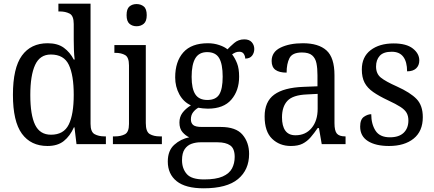

<svg xmlns="http://www.w3.org/2000/svg" viewBox="-20 -780 2347 1039"><path d="M237 10Q147 10 98.5 -56.5Q50 -123 50 -267Q50 -412 98.5 -479Q147 -546 238 -546Q292 -546 325.5 -521.5Q359 -497 379 -458H384Q381 -482 380 -511.5Q379 -541 379 -566V-650Q379 -695 356.5 -706.5Q334 -718 304 -718H296V-760H470V-110Q470 -66 492 -54Q514 -42 545 -42H553V0H394L383 -91H380Q359 -44 325.5 -17Q292 10 237 10ZM256 -51Q325 -51 352 -106Q379 -161 379 -267Q379 -373 352.5 -429Q326 -485 255 -485Q196 -485 170 -428.5Q144 -372 144 -266Q144 -158 170 -104.5Q196 -51 256 -51Z M719 -638Q696 -638 680.5 -651.5Q665 -665 665 -698Q665 -732 680.5 -745Q696 -758 719 -758Q742 -758 758 -745Q774 -732 774 -698Q774 -665 758 -651.5Q742 -638 719 -638ZM591 0V-42H603Q634 -42 656 -53.5Q678 -65 678 -109V-426Q678 -470 657 -482Q636 -494 605 -494H599V-536H769V-114Q769 -67 790.5 -54.5Q812 -42 844 -42H856V0Z M1082 239Q984 239 936 200.5Q888 162 888 94Q888 35 923 3.5Q958 -28 1004 -37Q984 -46 967.5 -65Q951 -84 951 -117Q951 -147 967 -169Q983 -191 1013 -210Q973 -228 950.5 -269.5Q928 -311 928 -361Q928 -447 972 -496.5Q1016 -546 1105 -546Q1138 -546 1167 -536Q1196 -526 1211 -513Q1224 -527 1247 -547Q1270 -567 1302 -567Q1329 -567 1342.5 -551.5Q1356 -536 1356 -515Q1356 -494 1344 -478.5Q1332 -463 1307 -463Q1307 -476 1299.5 -488Q1292 -500 1275 -500Q1263 -500 1254 -496Q1245 -492 1236 -486Q1252 -465 1263 -437Q1274 -409 1274 -365Q1274 -290 1232 -241Q1190 -192 1105 -192Q1093 -192 1078 -193.5Q1063 -195 1053 -197Q1037 -188 1025 -172.5Q1013 -157 1013 -134Q1013 -114 1025.5 -103.5Q1038 -93 1072 -93H1174Q1257 -93 1292.5 -51Q1328 -9 1328 53Q1328 139 1268 189Q1208 239 1082 239ZM1102 -239Q1148 -239 1166.5 -269Q1185 -299 1185 -365Q1185 -433 1166 -465.5Q1147 -498 1101 -498Q1057 -498 1037 -464.5Q1017 -431 1017 -364Q1017 -300 1037 -269.5Q1057 -239 1102 -239ZM1084 191Q1149 191 1185 175Q1221 159 1235.5 131.5Q1250 104 1250 69Q1250 24 1226 7Q1202 -10 1157 -10H1065Q1040 -10 1017 -2Q994 6 979.5 27Q965 48 965 87Q965 132 990.5 161.5Q1016 191 1084 191Z M1554 10Q1493 10 1452.5 -29Q1412 -68 1412 -150Q1412 -230 1464 -268Q1516 -306 1622 -310L1698 -313V-373Q1698 -410 1692.5 -437.5Q1687 -465 1669 -480.5Q1651 -496 1614 -496Q1562 -496 1546.5 -465.5Q1531 -435 1531 -387Q1491 -387 1470.5 -402Q1450 -417 1450 -450Q1450 -499 1498.5 -522.5Q1547 -546 1619 -546Q1704 -546 1747 -507Q1790 -468 1790 -373V-114Q1790 -72 1803 -57Q1816 -42 1847 -42H1850V0H1721L1706 -87H1699Q1680 -59 1661 -37Q1642 -15 1617.5 -2.5Q1593 10 1554 10ZM1579 -48Q1634 -48 1666.5 -87.5Q1699 -127 1699 -191V-272L1641 -269Q1565 -266 1535.5 -234.5Q1506 -203 1506 -145Q1506 -98 1524 -73Q1542 -48 1579 -48Z M2085 10Q2013 10 1971 -16.5Q1929 -43 1929 -95Q1929 -134 1949.5 -148Q1970 -162 1989 -162Q1989 -109 2012 -73Q2035 -37 2090 -37Q2139 -37 2164.5 -61.5Q2190 -86 2190 -128Q2190 -152 2180.5 -169Q2171 -186 2147 -201.5Q2123 -217 2080 -237Q2031 -260 1999.5 -282Q1968 -304 1953 -332.5Q1938 -361 1938 -404Q1938 -472 1985.5 -508.5Q2033 -545 2110 -545Q2179 -545 2214 -517.5Q2249 -490 2249 -453Q2249 -426 2232 -410Q2215 -394 2183 -394Q2183 -445 2162.5 -472.5Q2142 -500 2100 -500Q2055 -500 2035 -478Q2015 -456 2015 -420Q2015 -381 2041 -360Q2067 -339 2128 -312Q2201 -279 2234.5 -244Q2268 -209 2268 -146Q2268 -70 2218.5 -30Q2169 10 2085 10Z"/></svg>

Font: Noto Serif Myanmar SemCond
Style: Regular
Weight: 400
Width: 4
Designer: Ben Mitchell and the Monotype Design Team
Foundry: Monotype Imaging Inc.
Version: Version 2.106; ttfautohint (v1.8.4.7-5d5b)